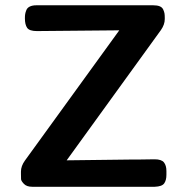

<svg xmlns="http://www.w3.org/2000/svg" viewBox="-20 -714 712 734"><path d="M60.1 -48.8V-58.1Q60.1 -79.1 75.2 -100.1L436 -598.1L121.1 -595.2Q92.3 -595.2 83.7 -607.7Q75.2 -620.1 75.2 -644Q75.2 -653.8 76.2 -659.9Q77.1 -666 80.6 -675Q84 -684.1 94 -689Q104 -693.8 119.1 -693.8H565.9Q581.1 -693.8 590.6 -689.9Q600.1 -686 604 -677.5Q607.9 -668.9 608.9 -662.4Q609.9 -655.8 609.9 -646V-641.1Q609.9 -620.1 595.2 -599.1L234.9 -101.1L474.1 -104H502.9Q557.1 -105 570.8 -105Q597.7 -105 606.9 -93Q616.2 -81.1 616.2 -60.1V-45.9Q616.2 -24.9 607.7 -12.9Q599.1 -1 571.8 0H103Q82 0 71.5 -11Q61 -22 60.5 -28.8Q60.1 -35.6 60.1 -48.8Z"/></svg>

Font: CMU Sans Serif
Style: Bold
Weight: 700
Version: Version 0.7.0